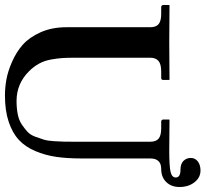

<svg xmlns="http://www.w3.org/2000/svg" viewBox="-47 -763 822 768"><g transform="rotate(90 364.0 -379.0)"><path d="M655.8 -612.8Q613.8 -612.8 613.8 -568.8V-293Q613.8 -236.3 607.4 -192.6Q601.1 -148.9 584.2 -109.1Q567.4 -69.3 539.6 -43.5Q511.7 -17.6 467 -2.7Q422.4 12.2 361.8 12.2Q331.5 12.2 299.1 6.6Q266.6 1 227.8 -15.9Q189 -32.7 159.2 -58.8Q129.4 -85 109.1 -130.4Q88.9 -175.8 88.9 -233.9V-568.8Q88.9 -592.3 76.4 -602.5Q64 -612.8 35.2 -612.8H7.8Q4.9 -612.8 2.4 -615.2Q0 -617.7 0 -621.1V-645L2 -646Q108.9 -645 147.9 -645L297.9 -646L299.8 -645V-621.1Q299.8 -612.8 292 -612.8H266.1Q236.3 -612.8 223.6 -601.8Q210.9 -590.8 210.9 -568.8V-267.1Q210.9 -235.8 212.2 -217.3Q213.4 -198.7 218 -172.4Q222.7 -146 234.4 -124.5Q246.1 -103 265.1 -84Q314.9 -34.2 383.8 -34.2Q413.6 -34.2 437.5 -39.1Q461.4 -43.9 478.3 -55.4Q495.1 -66.9 507.3 -78.1Q519.5 -89.4 526.9 -109.4Q534.2 -129.4 538.6 -143.6Q543 -157.7 544.7 -183.8Q546.4 -210 546.6 -223.9Q546.9 -237.8 546.9 -265.6V-274.9V-568.8Q546.9 -592.3 534.4 -602.5Q522 -612.8 493.2 -612.8H465.8Q462.9 -612.8 460.4 -615.2Q458 -617.7 458 -621.1V-645L460 -646Q541 -645 580.1 -645Q643.6 -645 666.7 -650.1Q689.9 -655.3 689.9 -670.9Q689.9 -689.9 659.2 -689.9Q635.3 -689.9 623.5 -701.9Q611.8 -713.9 611.8 -731Q611.8 -748.5 625.7 -759.3Q639.6 -770 662.1 -770Q690.4 -770 709.2 -745.8Q728 -721.7 728 -686Q728 -653.3 708.3 -633.1Q688.5 -612.8 655.8 -612.8Z"/></g></svg>

Font: Linux Libertine G
Style: Bold
Weight: 700
Designer: Philipp H. Poll
Foundry: Philipp H. Poll
Version: Version 5.0.3